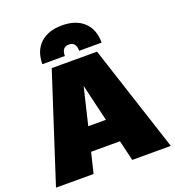

<svg xmlns="http://www.w3.org/2000/svg" viewBox="-164 -994 1016 1114"><g transform="rotate(-20 344.5 -436.5)"><path d="M526.9 -700.2H388.2Q388.2 -754.9 344.2 -754.9Q299.8 -754.9 299.8 -700.2H161.1Q161.1 -782.2 209.7 -827.6Q258.3 -873 344.2 -873Q430.2 -873 478.5 -827.6Q526.9 -782.2 526.9 -700.2ZM699.2 0H460.9L431.2 -126H252.9L222.2 0H-9.8L204.1 -660.2H483.9ZM288.1 -271H397L342.8 -500Z"/></g></svg>

Font: Work Sans Black
Style: Regular
Weight: 900
Designer: Wei Huang
Foundry: Wei Huang
Version: Version 2.012